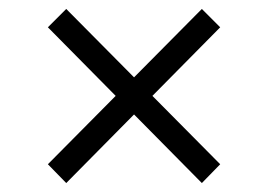

<svg xmlns="http://www.w3.org/2000/svg" viewBox="-20 -555 600 429"><path d="M87 -188 431 -535 472 -494 128 -146ZM87 -494 128 -535 472 -188 431 -146Z"/></svg>

Font: Roboto Serif Light
Style: Regular
Weight: 300
Designer: Greg Gazdowicz
Foundry: Commercial Type
Version: Version 1.008